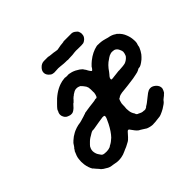

<svg xmlns="http://www.w3.org/2000/svg" viewBox="-156 -806 1020 1020"><g transform="rotate(-45 354.0 -295.5)"><path d="M301 -481Q308 -482 309 -481Q309 -480 316 -480Q323 -480 325 -480Q333 -482 354 -476Q373 -470 392 -457Q406 -447 409 -440Q410 -438 413 -434.5Q416 -431 418 -426Q422 -418 429 -409Q433 -403 438 -408Q439 -409 439.5 -410Q440 -411 442 -413Q447 -419 446 -419Q445 -419 449.5 -424Q454 -429 460.5 -435Q467 -441 472 -445Q507 -473 545 -481Q550 -482 551.5 -481.5Q553 -481 558.5 -481Q564 -481 564.5 -481Q565 -481 571.5 -480.5Q578 -480 581 -479.5Q584 -479 589.5 -478Q595 -477 605 -474Q615 -471 619 -470Q644 -466 659 -455Q665 -451 665 -452Q665 -452 668 -449Q689 -431 698 -406Q706 -386 707 -366Q709 -345 704 -334Q703 -330 702 -327Q702 -322 699 -314Q692 -297 681 -282Q672 -271 662 -262Q634 -239 622 -240Q618 -241 607 -234Q600 -230 583 -227Q576 -226 573 -225Q570 -224 560.5 -222.5Q551 -221 550 -221Q548 -221 512 -216Q506 -216 494 -214Q482 -213 465 -211Q449 -209 439 -202Q436 -200 435 -199Q434 -198 434 -199Q433 -201 431 -197Q428 -192 425 -181Q422 -174 422 -160Q422 -154 422 -151Q419 -133 422 -115Q423 -107 426 -99.5Q429 -92 434 -85Q435 -83 435 -82Q435 -80 436.5 -78Q438 -76 439.5 -74.5Q441 -73 443.5 -71.5Q446 -70 448 -70Q449 -70 454 -67Q459 -64 463 -63Q473 -60 478 -61Q479 -61 479.5 -60.5Q480 -60 483 -60Q486 -60 488 -60Q495 -62 500 -65Q502 -66 502 -67Q502 -68 504 -69Q515 -74 545 -99Q564 -115 574 -119Q587 -124 600 -120Q609 -117 618 -109Q635 -93 632 -74Q631 -69 628 -63Q626 -60 626 -60Q627 -59 621 -51Q619 -49 618 -49L611 -42Q605 -37 602 -35Q592 -28 587 -20Q582 -13 556 3Q542 11 527 17Q517 21 510 21Q496 22 492 23Q489 24 479 24.5Q469 25 467 25Q462 26 454 25Q445 24 435 21Q423 18 416 12Q410 8 403.5 4Q397 0 393 -2.5Q389 -5 389 -4.5Q389 -4 385 -7Q373 -16 357 -40Q351 -50 345 -47Q342 -46 331 -33Q320 -20 309 -10Q305 -7 302 -5Q295 -2 287 3Q277 9 263 14Q259 16 252 19Q236 27 218 30Q193 34 173 29Q168 28 162 27Q151 26 140 23Q130 20 122 14Q107 6 100 -1Q97 -4 97 -4Q97 -4 95 -7Q89 -13 89 -14Q89 -14 83.5 -20Q78 -26 75 -30L71 -35L69 -36Q57 -56 53 -83Q50 -106 53 -124Q54 -134 57 -143L68 -170L70 -171Q72 -174 74 -178Q76 -182 77 -182Q78 -182 79.5 -184.5Q81 -187 85.5 -193Q90 -199 90 -200Q90 -202 103 -214Q118 -228 137 -238Q146 -243 155 -246Q160 -248 163 -249Q178 -254 196 -256Q206 -258 211 -260Q214 -261 217 -262Q220 -263 221 -263Q225 -265 234 -267Q236 -268 237.5 -268.5Q239 -269 243 -270Q249 -271 249 -273Q249 -273 256.5 -274Q264 -275 271.5 -276.5Q279 -278 292 -279.5Q305 -281 313.5 -282Q322 -283 329 -284Q336 -285 339 -286.5Q342 -288 342.5 -287Q343 -286 345 -286Q352 -287 354 -293Q358 -302 359 -310Q360 -313 360 -316.5Q360 -320 359.5 -320Q359 -320 359.5 -324Q360 -328 359.5 -339Q359 -350 358 -355Q355 -367 346 -377Q342 -383 339.5 -385Q337 -387 336 -388Q336 -391 328 -394Q320 -398 310 -398Q303 -398 298.5 -396.5Q294 -395 292 -394Q281 -388 277 -385Q275 -382 268 -378L257 -368Q259 -369 258 -368Q257 -367 255 -365Q251 -362 246 -356Q242 -352 242 -353Q243 -355 243 -355Q242 -355 230 -341Q226 -336 225 -335.5Q224 -335 221 -332Q213 -325 206 -322Q199 -319 191 -320Q186 -320 181 -322Q171 -325 165 -329Q158 -334 154 -342Q149 -351 149 -360Q149 -367 150.5 -370.5Q152 -374 151.5 -374Q151 -374 153.5 -378Q156 -382 156 -383Q154 -388 178 -412Q220 -458 267 -474Q284 -480 301 -481ZM596 -400Q593 -401 585 -401.5Q577 -402 572 -401Q557 -397 548 -390Q546 -388 541 -385Q516 -370 494 -337Q489 -330 486 -327Q478 -319 474 -311Q473 -308 473 -305V-301L475 -300Q477 -299 484 -299.5Q491 -300 495.5 -301Q500 -302 509.5 -302.5Q519 -303 522 -304Q535 -306 539 -305Q540 -305 544 -305.5Q548 -306 552 -306Q556 -306 558 -306.5Q560 -307 565 -307Q571 -308 573 -308Q584 -309 591 -313Q599 -317 606 -323Q616 -332 617 -336Q622 -347 623 -359Q623 -367 618 -377Q611 -395 596 -400ZM310 -191Q308 -191 302 -191.5Q296 -192 294 -191Q285 -190 267 -187Q243 -183 232 -181Q222 -179 220 -179Q211 -181 199 -174Q197 -173 195 -171.5Q193 -170 186 -166Q169 -157 156 -143Q152 -138 149 -136Q142 -130 138 -119Q131 -102 138 -82Q140 -75 145 -68Q154 -53 159 -51Q166 -47 184 -47Q191 -47 197 -48Q208 -50 208 -51Q208 -51 209 -51Q217 -53 217 -55Q217 -56 220 -57Q237 -65 255 -82Q277 -105 297 -144Q313 -176 313 -183Q313 -189 310 -191ZM289 -623Q294 -623 308.5 -623Q323 -623 323 -623Q324 -621 331 -621Q334 -621 334 -620.5Q334 -620 338 -620Q347 -619 358 -618Q361 -617 369 -616Q380 -614 383 -614Q385 -614 395 -616Q403 -618 411 -619Q426 -620 426.5 -620.5Q427 -621 430 -621Q437 -621 437 -623Q438 -623 465.5 -623Q493 -623 498 -623Q510 -622 520 -613Q527 -608 530 -603Q531 -601 533 -595Q535 -589 535 -582Q535 -570 529 -561Q524 -553 516 -548Q511 -544 504 -542Q496 -540 463 -541Q449 -542 436.5 -540.5Q424 -539 420.5 -538.5Q417 -538 405.5 -538Q394 -538 394.5 -537.5Q395 -537 387 -537H381L382 -538H381Q379 -538 369 -538Q359 -538 356 -538.5Q353 -539 345.5 -539.5Q338 -540 331 -541Q319 -543 297 -541Q292 -540 285 -540.5Q278 -541 273.5 -542.5Q269 -544 266.5 -545.5Q264 -547 261 -550Q254 -555 249 -564Q245 -571 245 -580Q245 -595 258 -608Q271 -622 289 -623Z"/></g></svg>

Font: TT2020 Style E
Style: Italic
Weight: 400
Italic angle: -15°
Version: Version 0.2.000